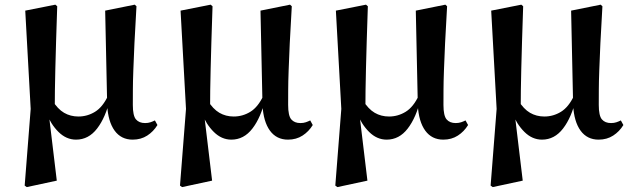

<svg xmlns="http://www.w3.org/2000/svg" viewBox="-20 -570 2648 806"><path d="M83.6 209.1 108.8 -112.8 86 -525.4 212.4 -550.4 220.2 -543.7Q217.4 -458.5 215.4 -394.8Q213.4 -331 212.3 -281.3Q211.2 -231.6 210.5 -190.3Q209.9 -148.9 209.9 -108.5L185.6 -84.9L218.4 188.3L92.4 215.4ZM537 16.2Q488.8 16.2 461.3 -21.4Q433.8 -59 429.9 -128.4V-132.1L421.5 -525.4L545.6 -550.4L552.9 -543.7Q547.4 -454.3 544.4 -388.6Q541.4 -323 539.7 -275.1Q537.9 -227.1 537.8 -192Q537.6 -156.9 537.6 -129.6Q537.6 -84 550.9 -68.7Q564.1 -53.4 589.1 -53.4Q601.9 -53.4 611.8 -56.8Q621.7 -60.2 630.3 -64.5L640.9 -45.1Q624.3 -17.8 598 -0.8Q571.7 16.2 537 16.2ZM299.1 16.2Q258.2 16.2 225.6 -16.1Q193 -48.4 174.6 -96.3H171.8L199.5 -148.8Q222.1 -112.1 249 -96.5Q275.8 -80.9 309.2 -80.9Q346.6 -80.9 378.9 -100.7Q411.2 -120.5 434.1 -169.2L445.7 -156.5H442.2Q423.5 -76.9 387.6 -30.4Q351.8 16.2 299.1 16.2Z M735.6 209.1 760.8 -112.8 738 -525.4 864.4 -550.4 872.2 -543.7Q869.4 -458.5 867.4 -394.8Q865.4 -331 864.3 -281.3Q863.2 -231.6 862.5 -190.3Q861.9 -148.9 861.9 -108.5L837.6 -84.9L870.4 188.3L744.4 215.4ZM1189 16.2Q1140.8 16.2 1113.3 -21.4Q1085.8 -59 1081.9 -128.4V-132.1L1073.5 -525.4L1197.6 -550.4L1204.9 -543.7Q1199.4 -454.3 1196.4 -388.6Q1193.4 -323 1191.7 -275.1Q1189.9 -227.1 1189.8 -192Q1189.6 -156.9 1189.6 -129.6Q1189.6 -84 1202.9 -68.7Q1216.1 -53.4 1241.1 -53.4Q1253.9 -53.4 1263.8 -56.8Q1273.7 -60.2 1282.3 -64.5L1292.9 -45.1Q1276.3 -17.8 1250 -0.8Q1223.7 16.2 1189 16.2ZM951.1 16.2Q910.2 16.2 877.6 -16.1Q845 -48.4 826.6 -96.3H823.8L851.5 -148.8Q874.1 -112.1 901 -96.5Q927.8 -80.9 961.2 -80.9Q998.6 -80.9 1030.9 -100.7Q1063.2 -120.5 1086.1 -169.2L1097.7 -156.5H1094.2Q1075.5 -76.9 1039.6 -30.4Q1003.8 16.2 951.1 16.2Z M1387.6 209.1 1412.8 -112.8 1390 -525.4 1516.4 -550.4 1524.2 -543.7Q1521.4 -458.5 1519.4 -394.8Q1517.4 -331 1516.3 -281.3Q1515.2 -231.6 1514.5 -190.3Q1513.9 -148.9 1513.9 -108.5L1489.6 -84.9L1522.4 188.3L1396.4 215.4ZM1841 16.2Q1792.8 16.2 1765.3 -21.4Q1737.8 -59 1733.9 -128.4V-132.1L1725.5 -525.4L1849.6 -550.4L1856.9 -543.7Q1851.4 -454.3 1848.4 -388.6Q1845.4 -323 1843.7 -275.1Q1841.9 -227.1 1841.8 -192Q1841.6 -156.9 1841.6 -129.6Q1841.6 -84 1854.9 -68.7Q1868.1 -53.4 1893.1 -53.4Q1905.9 -53.4 1915.8 -56.8Q1925.7 -60.2 1934.3 -64.5L1944.9 -45.1Q1928.3 -17.8 1902 -0.8Q1875.7 16.2 1841 16.2ZM1603.1 16.2Q1562.2 16.2 1529.6 -16.1Q1497 -48.4 1478.6 -96.3H1475.8L1503.5 -148.8Q1526.1 -112.1 1553 -96.5Q1579.8 -80.9 1613.2 -80.9Q1650.6 -80.9 1682.9 -100.7Q1715.2 -120.5 1738.1 -169.2L1749.7 -156.5H1746.2Q1727.5 -76.9 1691.6 -30.4Q1655.8 16.2 1603.1 16.2Z M2039.6 209.1 2064.8 -112.8 2042 -525.4 2168.4 -550.4 2176.2 -543.7Q2173.4 -458.5 2171.4 -394.8Q2169.4 -331 2168.3 -281.3Q2167.2 -231.6 2166.5 -190.3Q2165.9 -148.9 2165.9 -108.5L2141.6 -84.9L2174.4 188.3L2048.4 215.4ZM2493 16.2Q2444.8 16.2 2417.3 -21.4Q2389.8 -59 2385.9 -128.4V-132.1L2377.5 -525.4L2501.6 -550.4L2508.9 -543.7Q2503.4 -454.3 2500.4 -388.6Q2497.4 -323 2495.7 -275.1Q2493.9 -227.1 2493.8 -192Q2493.6 -156.9 2493.6 -129.6Q2493.6 -84 2506.9 -68.7Q2520.1 -53.4 2545.1 -53.4Q2557.9 -53.4 2567.8 -56.8Q2577.7 -60.2 2586.3 -64.5L2596.9 -45.1Q2580.3 -17.8 2554 -0.8Q2527.7 16.2 2493 16.2ZM2255.1 16.2Q2214.2 16.2 2181.6 -16.1Q2149 -48.4 2130.6 -96.3H2127.8L2155.5 -148.8Q2178.1 -112.1 2205 -96.5Q2231.8 -80.9 2265.2 -80.9Q2302.6 -80.9 2334.9 -100.7Q2367.2 -120.5 2390.1 -169.2L2401.7 -156.5H2398.2Q2379.5 -76.9 2343.6 -30.4Q2307.8 16.2 2255.1 16.2Z"/></svg>

Font: Noto Serif TC
Style: Regular
Weight: 200
Designer: Ryoko NISHIZUKA 西塚涼子 (kana & ideographs); Frank Grießhammer (Latin, Greek & Cyrillic); Wenlong ZHANG 张文龙 (bopomofo); San
Foundry: Adobe
Version: Version 2.001;hotconv 1.1.0;makeotfexe 2.6.0